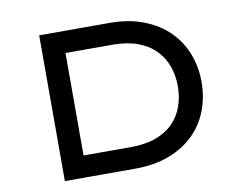

<svg xmlns="http://www.w3.org/2000/svg" viewBox="-76 -804 1148 908"><g transform="rotate(-10 497.5 -350.0)"><path d="M165 0V-700H503Q595 -700 666 -672.5Q737 -645 785.5 -597Q834 -549 858.5 -485.5Q883 -422 883 -350Q883 -277 858.5 -213Q834 -149 785.5 -101.5Q737 -54 666 -27Q595 0 503 0ZM273 -93 270 -104H498Q569 -104 620 -122.5Q671 -141 704 -174.5Q737 -208 753 -253Q769 -298 769 -350Q769 -401 753 -445.5Q737 -490 704 -524Q671 -558 620 -577Q569 -596 498 -596H267L273 -605Z"/></g></svg>

Font: Lexend Tera
Style: Regular
Weight: 400
Designer: Bonnie Shaver-Troup, Thomas Jockin
Foundry: Lexend
Version: Version 1.007